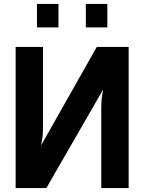

<svg xmlns="http://www.w3.org/2000/svg" viewBox="-20 -962 738 982"><path d="M217 0 508 -505C501 -469 498 -449 498 -412V0H638V-722H475L190 -218C197 -254 200 -274 200 -311V-722H60V0ZM169 -822H279V-942H169ZM419 -822H529V-942H419Z"/></svg>

Font: Perun
Style: Bold
Weight: 700
Foundry: Copyright (c) Stefan Peev, Context Ltd, 2016
Version: Version 1.089